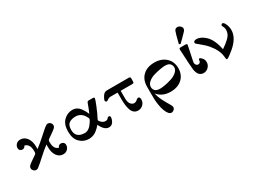

<svg xmlns="http://www.w3.org/2000/svg" viewBox="-40 -1530 3504 2605"><g transform="rotate(-30 1712.5 -227.5)"><path d="M46.9 -372.1Q46.9 -405.3 71.5 -430.2Q96.2 -455.1 133.8 -455.1Q196.8 -455.1 236.3 -402.1Q275.9 -349.1 275.9 -257.8Q275.9 -235.8 274.9 -225.1Q337.9 -272 405.5 -333.5Q473.1 -395 509.5 -425.5Q545.9 -456.1 566.9 -456.1Q589.8 -456.1 607.4 -438.5Q625 -420.9 625 -397.9Q625 -391.1 622.6 -383.5Q620.1 -376 617.7 -371.6Q615.2 -367.2 608.6 -360.6Q602.1 -354 599.6 -352.1Q597.2 -350.1 589.8 -344.2L582 -337.9Q554.2 -316.9 526.6 -297.9Q499 -278.8 490.5 -273.9Q481.9 -269 473.9 -259.5Q465.8 -250 465.3 -243.4Q464.8 -236.8 464.8 -219.2Q464.8 -114.3 537.1 -96.2Q550.3 -134.3 587.9 -133.8Q608.9 -133.8 625 -119.9Q641.1 -106 641.1 -80.1Q641.1 -43.9 614 -16.4Q586.9 11.2 545.9 11.2Q484.9 11.2 448 -40.3Q411.1 -91.8 411.1 -179.2Q411.1 -206.1 412.1 -219.2Q379.9 -196.3 343.5 -165Q307.1 -133.8 265.1 -95.9Q223.1 -58.1 212.9 -48.8Q166 -7.8 151.6 1.7Q137.2 11.2 121.1 11.2Q98.1 11.2 81.1 -6.3Q64 -23.9 64 -46.9Q64 -53.7 66.4 -61.3Q68.8 -68.8 71.5 -73.5Q74.2 -78.1 80.6 -84.5Q86.9 -90.8 89.4 -93Q91.8 -95.2 100.1 -101.1L106.9 -106.9Q131.8 -125 155.5 -141.1Q179.2 -157.2 189.2 -164.6Q199.2 -171.9 208 -178Q216.8 -184.1 219 -190.4Q221.2 -196.8 222.2 -203.4Q223.1 -210 223.1 -225.1Q223.1 -338.9 144 -356Q131.8 -321.8 96.2 -321.8Q76.2 -321.8 61.5 -335.4Q46.9 -349.1 46.9 -372.1Z M752.9 -223.1Q752.9 -335 811.5 -392.6Q870.1 -450.2 947.8 -450.2Q984.9 -450.2 1014.9 -434.6Q1044.9 -418.9 1065.9 -389.9Q1086.9 -360.8 1098.4 -339.8Q1109.9 -318.8 1123 -288.1Q1136.2 -316.9 1146.5 -343.5Q1156.7 -370.1 1162.4 -385Q1168 -399.9 1172.9 -413.3Q1177.7 -426.8 1180.4 -432.9Q1183.1 -439 1187.5 -443.6Q1191.9 -448.2 1196 -449.2Q1200.2 -450.2 1208 -450.2H1269Q1294.9 -450.2 1294.9 -435.1Q1294.9 -420.9 1257.3 -327.9Q1219.7 -234.9 1189 -179.2Q1180.2 -161.1 1180.2 -157.2Q1180.2 -143.1 1206.5 -117.9Q1232.9 -92.8 1266.1 -92.8Q1295.9 -92.8 1305.9 -109.4Q1315.9 -126 1332 -126Q1355 -126 1355 -105Q1355 -68.8 1332 -32Q1309.1 4.9 1264.2 4.9Q1194.3 4.9 1143.1 -105Q1124 -82 1112.1 -70.1Q1100.1 -58.1 1074 -37.1Q1047.9 -16.1 1016.8 -5.6Q985.8 4.9 950.2 4.9Q871.1 4.9 812 -52.2Q752.9 -109.4 752.9 -223.1ZM800.8 -222.2Q800.8 -93.3 943.8 -92.8Q1010.7 -92.8 1068.8 -183.1Q1091.8 -218.3 1091.8 -230Q1091.8 -233.9 1086.9 -245.8Q1082 -257.8 1070.6 -275.9Q1059.1 -293.9 1043 -310.5Q1026.9 -327.1 1001 -339.1Q975.1 -351.1 944.8 -351.1Q878.9 -351.1 839.8 -323.7Q800.8 -296.4 800.8 -222.2Z M1391.6 -337.9Q1391.6 -350.1 1405.8 -377Q1419.9 -403.8 1432.6 -418.9Q1457.5 -444.8 1490.7 -444.8H1829.6Q1844.7 -444.8 1850.8 -439.9Q1856.9 -435.1 1856.9 -418.9V-398.9Q1856.9 -359.9 1852.8 -353Q1848.6 -346.2 1825.7 -346.2H1647.9V-228Q1647.9 -166 1671.4 -137.5Q1694.8 -108.9 1723.6 -108.9Q1750.5 -108.9 1770.5 -127.9Q1790.5 -147 1805.7 -147Q1832.5 -147 1832.5 -104Q1832.5 -60.1 1800.5 -27.6Q1768.6 4.9 1722.7 4.9Q1684.6 4.9 1659.2 -16.1Q1633.8 -37.1 1621.3 -75.4Q1608.9 -113.8 1604.2 -154.8Q1599.6 -195.8 1599.6 -250V-346.2H1492.7Q1463.9 -346.2 1443.4 -331.1Q1422.9 -315.9 1414.6 -315.9Q1405.8 -315.9 1398.7 -323Q1391.6 -330.1 1391.6 -337.9Z M1985.4 -109.9V-210.9Q1985.4 -323.7 2052.5 -387Q2119.6 -450.2 2232.4 -450.2Q2344.2 -450.2 2411.9 -387.2Q2479.5 -324.2 2479.5 -222.2Q2479.5 -120.1 2412.4 -57.6Q2345.2 4.9 2231.4 4.9Q2101.6 4.9 2028.3 -85Q2043.5 -18.1 2075.9 44.4Q2108.4 106.9 2132.3 145Q2156.2 183.1 2156.2 200.2Q2156.2 224.1 2138.4 240Q2120.6 255.9 2098.1 255.9Q2053.2 255.9 2019.5 166Q2004.4 125 1996.3 73.5Q1988.3 22 1986.8 -13.9Q1985.4 -49.8 1985.4 -109.9ZM2027.3 -184.1Q2027.3 -151.9 2049.8 -127.4Q2072.3 -103 2130.4 -103Q2160.2 -103 2207.3 -111.6Q2254.4 -120.1 2307.9 -137Q2361.3 -153.8 2399.4 -186.5Q2437.5 -219.2 2437.5 -259.8Q2437.5 -290.5 2415.5 -315.7Q2393.6 -340.8 2335.4 -340.8Q2313.5 -340.8 2270 -334Q2226.6 -327.1 2168.5 -311.5Q2110.4 -295.9 2068.8 -262.5Q2027.3 -229 2027.3 -184.1Z M2623 -428.2Q2623 -441.4 2628.9 -445.8Q2634.8 -450.2 2647.9 -450.2H2723.1Q2747.1 -450.2 2747.1 -432.1Q2747.1 -423.3 2721.4 -307.6Q2695.8 -191.9 2695.8 -179.2Q2695.8 -159.2 2708.5 -144Q2721.2 -128.9 2739.7 -128.9Q2754.9 -128.9 2766.4 -139.9Q2777.8 -150.9 2777.8 -167Q2777.8 -192.9 2792 -192.9Q2807.1 -192.9 2830.6 -166Q2854 -139.2 2854 -100.1Q2854 -57.1 2822.5 -24.2Q2791 8.8 2745.1 8.8Q2660.2 8.8 2643.1 -108.9Q2640.1 -129.9 2635 -209.5Q2629.9 -289.1 2627 -357.9ZM2647.9 -500Q2684.1 -647.9 2697.5 -679.4Q2710.9 -710.9 2744.1 -710.9Q2770 -710.9 2790 -692.4Q2810.1 -673.8 2810.1 -651.9Q2810.1 -633.8 2793.9 -614.5Q2777.8 -595.2 2723.1 -542Q2689 -509.8 2668 -488.8Z M2887.7 -439.9Q2921.9 -439.9 2957.8 -422.4Q2993.7 -404.8 3028.6 -370.4Q3063.5 -335.9 3091.1 -275.9Q3118.7 -215.8 3131.8 -140.1Q3175.8 -170.9 3194.3 -185.1Q3212.9 -199.2 3243.9 -228Q3274.9 -256.8 3287.8 -286.4Q3300.8 -315.9 3300.8 -349.1Q3300.8 -377 3289.3 -398.4Q3277.8 -419.9 3277.8 -425.8Q3277.8 -434.6 3284.2 -441.9Q3290.5 -449.2 3300.8 -449.2Q3321.8 -449.2 3341.8 -403.6Q3361.8 -357.9 3361.8 -312Q3361.8 -187 3224.6 -71.8Q3206.5 -55.7 3166 -25.9Q3125.5 3.9 3115.5 3.9Q3105.5 3.9 3103 -5.6Q3100.6 -15.1 3098.1 -43.5Q3095.7 -71.8 3086.9 -101.1Q3069.8 -157.2 3030.8 -212.6Q2991.7 -268.1 2956.8 -300Q2921.9 -332 2887.2 -360.1Q2852.5 -388.2 2850.6 -390.1Q2840.8 -399.9 2840.8 -410.9Q2840.8 -421.9 2851.8 -430.9Q2862.8 -439.9 2887.7 -439.9Z"/></g></svg>

Font: CMU Serif
Style: Bold
Weight: 700
Version: Version 0.7.0